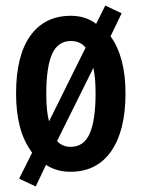

<svg xmlns="http://www.w3.org/2000/svg" viewBox="-20 -610 512 693"><path d="M433 -273Q433 -139 381.5 -64.5Q330 10 234 10Q184 10 146 -15L109 63L49 35L96 -59Q65 -101 51.5 -153.5Q38 -206 38 -273Q38 -409 89.5 -481Q141 -553 236 -553Q289 -553 327 -524L360 -590L419 -562L379 -479Q433 -404 433 -273ZM147 -271Q147 -209 157 -172L289 -438Q270 -462 236 -462Q189 -462 168 -415Q147 -368 147 -271ZM325 -273Q325 -301 323 -324Q321 -347 317 -365L186 -101Q205 -80 235 -80Q283 -80 304 -128.5Q325 -177 325 -273Z"/></svg>

Font: Noto Sans Arabic ExtCond SemBd
Style: Regular
Weight: 600
Width: 2
Designer: Monotype Design Team, Nadine Chahine, Nizar Qandah and Khaled Hosny
Foundry: Monotype Imaging Inc.
Version: Version 2.012; ttfautohint (v1.8.4.7-5d5b)